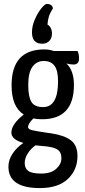

<svg xmlns="http://www.w3.org/2000/svg" viewBox="-20 -762 434 979"><path d="M143 -597Q143 -629 157.5 -662.5Q172 -696 190.5 -719Q209 -742 219 -742Q245 -742 250 -720Q234 -694 229 -677Q224 -660 222 -637Q245 -623 245 -590Q245 -568 231.5 -553.5Q218 -539 196 -539Q143 -539 143 -597ZM383 -464Q383 -433 355 -433Q341 -433 319 -438Q357 -402 357 -329Q357 -154 195 -154Q169 -154 150 -158Q123 -131 123 -114Q123 -103 144.5 -98Q166 -93 220 -85L242 -82Q308 -72 341.5 -46.5Q375 -21 375 34Q375 104 326 150.5Q277 197 183 197Q23 197 23 88Q23 53 44 21.5Q65 -10 99 -33Q38 -51 38 -86Q38 -128 101 -178Q39 -217 39 -327Q39 -510 206 -510Q231 -510 254 -502H375Q383 -488 383 -464ZM276 -348Q276 -402 258 -426.5Q240 -451 203 -451Q167 -451 145.5 -421.5Q124 -392 124 -329Q124 -271 139.5 -243.5Q155 -216 200 -216Q276 -216 276 -348ZM180 -19 161 -21Q137 -4 121.5 20.5Q106 45 106 69Q106 96 124 109.5Q142 123 190 123Q240 123 266.5 99Q293 75 293 45Q293 22 283 9.5Q273 -3 249 -9.5Q225 -16 180 -19Z"/></svg>

Font: Yanone Kaffeesatz
Style: Regular
Weight: 400
Designer: Yanone (Cyrillic: Daniel Pouzeot & Huerta Tipografica)
Foundry: Yanone
Version: Version 1.100;PS 001.100;hotconv 1.0.70;makeotf.lib2.5.58329